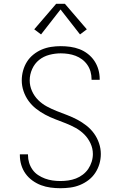

<svg xmlns="http://www.w3.org/2000/svg" viewBox="-20 -987 640 1015"><path d="M299 8Q273 8 247 4.5Q221 1 197 -8Q173 -17 151.5 -32.5Q130 -48 115 -69Q100 -90 92.5 -115Q85 -140 85 -166Q85 -167 85 -168.5Q85 -170 85 -171H128Q128 -170 128 -169Q128 -168 128 -167Q128 -146 134 -126.5Q140 -107 152 -90Q164 -73 181.5 -61.5Q199 -50 218 -43Q237 -36 257.5 -33Q278 -30 299 -30Q320 -30 341 -33Q362 -36 381.5 -43.5Q401 -51 418 -64Q435 -77 446.5 -94Q458 -111 464.5 -131.5Q471 -152 471 -173Q471 -202 458.5 -229Q446 -256 425.5 -276.5Q405 -297 379.5 -311Q354 -325 327 -335.5Q300 -346 272.5 -356.5Q245 -367 219.5 -380.5Q194 -394 171 -412Q148 -430 131 -453.5Q114 -477 104.5 -505Q95 -533 95 -562Q95 -588 102 -613.5Q109 -639 122.5 -660.5Q136 -682 156.5 -698.5Q177 -715 200.5 -725Q224 -735 249.5 -739Q275 -743 301 -743Q326 -743 351.5 -739.5Q377 -736 400.5 -727Q424 -718 444.5 -702Q465 -686 479 -665Q493 -644 500 -619.5Q507 -595 507 -570Q507 -569 507 -567.5Q507 -566 507 -565H464Q464 -566 464 -567Q464 -568 464 -569Q464 -589 458.5 -608.5Q453 -628 441.5 -644.5Q430 -661 414 -673Q398 -685 379.5 -692Q361 -699 341 -702Q321 -705 301 -705Q271 -705 240.5 -697Q210 -689 186.5 -670Q163 -651 150 -622Q137 -593 137 -562Q137 -533 149 -506Q161 -479 181.5 -458.5Q202 -438 228 -424Q254 -410 281 -399.5Q308 -389 335.5 -378.5Q363 -368 388.5 -354.5Q414 -341 437 -323Q460 -305 477 -281.5Q494 -258 503.5 -230Q513 -202 513 -173Q513 -146 505.5 -120.5Q498 -95 483.5 -73Q469 -51 448 -35Q427 -19 402.5 -9Q378 1 351.5 4.5Q325 8 299 8ZM197 -805 161 -832 277 -967H323L439 -832L403 -805L300 -937Z"/></svg>

Font: Iosevka Curly XLtEx
Style: Regular
Weight: 200
Width: 7
Monospace: yes
Designer: Belleve Invis
Foundry: Belleve Invis
Version: Version 11.1.0; ttfautohint (v1.8.3)